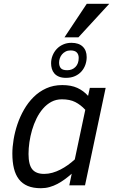

<svg xmlns="http://www.w3.org/2000/svg" viewBox="-20 -974 602 1009"><path d="M44.9 -167Q44.9 -201.2 51.5 -241Q58.1 -280.8 71.5 -320.8Q85 -360.8 106.2 -397.9Q127.4 -435.1 156.5 -463.9Q185.5 -492.7 223.1 -509.8Q260.7 -526.9 307.1 -526.9Q354 -526.9 386.5 -512Q418.9 -497.1 442.9 -470.2L452.1 -512.2H535.2L426.8 0H344.2L356.9 -61Q338.9 -45.4 320.3 -31.7Q301.8 -18.1 282 -7.6Q262.2 2.9 240.5 9Q218.8 15.1 194.8 15.1Q154.3 15.1 125.7 3.2Q97.2 -8.8 79.3 -32Q61.5 -55.2 53.2 -89.1Q44.9 -123 44.9 -167ZM428.2 -397Q403.8 -423.3 375.5 -437.7Q347.2 -452.1 305.2 -452.1Q274.9 -452.1 250.2 -439Q225.6 -425.8 206.1 -403.3Q186.5 -380.9 172.1 -351.6Q157.7 -322.3 148.4 -290.5Q139.2 -258.8 134.5 -226.3Q129.9 -193.8 129.9 -165Q129.9 -108.4 149.7 -84.2Q169.4 -60.1 211.9 -60.1Q233.9 -60.1 255.4 -66.2Q276.9 -72.3 297.4 -82.8Q317.9 -93.3 336.9 -106.9Q356 -120.6 373 -136.2ZM435.5 -673.8Q435.5 -653.3 428.7 -633.8Q421.9 -614.3 408.4 -598.9Q395 -583.5 374.5 -574.2Q354 -564.9 326.7 -564.9Q304.7 -564.9 289.6 -571.3Q274.4 -577.6 265.4 -588.4Q256.3 -599.1 252.4 -612.8Q248.5 -626.5 248.5 -641.1Q248.5 -662.6 256.3 -682.1Q264.2 -701.7 278.1 -716.6Q292 -731.4 311.8 -740.2Q331.5 -749 355.5 -749Q394 -749 414.8 -729Q435.5 -709 435.5 -673.8ZM333.5 -605Q359.9 -605 376.7 -622.3Q393.6 -639.6 393.6 -669.9Q393.6 -688 383.3 -698.5Q373 -709 350.6 -709Q335.9 -709 324.7 -703.1Q313.5 -697.3 305.9 -688.2Q298.3 -679.2 294.4 -667.7Q290.5 -656.2 290.5 -645Q290.5 -626.5 299.6 -615.7Q308.6 -605 333.5 -605ZM392.1 -777.8H318.8L436 -954.1H554.2Z"/></svg>

Font: Clear Sans
Style: Italic
Weight: 400
Italic angle: -12°
Foundry: Intel Corporation
Version: Version 1.00